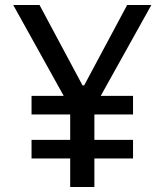

<svg xmlns="http://www.w3.org/2000/svg" viewBox="-20 -750 660 770"><path d="M358.5 0V-114.5H513.5V-189H358.5V-291H513.5V-365.5H384L587 -730H490L317.5 -407.5H311L138.5 -730H33L235.5 -365.5H106.5V-291H261.5V-189H106.5V-114.5H261.5V0Z"/></svg>

Font: FontWithASyntaxHighlighterNightOwl
Style: Regular
Weight: 400
Designer: Riley Cran & the Lettermatic Team
Foundry: Lettermatic
Version: Version 1.000 (FontWithASyntaxHighlighterNightOwl)